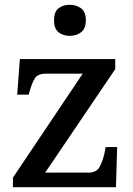

<svg xmlns="http://www.w3.org/2000/svg" viewBox="-20 -783 557 803"><path d="M34 0V-40L326 -475H173Q139 -475 126.5 -456.5Q114 -438 103 -398L100 -387H52L63 -536H462V-494L169 -61H349Q383 -61 396 -84Q409 -107 417 -142L422 -168H470L465 0ZM272 -633Q244 -633 225 -648Q206 -663 206 -698Q206 -734 225 -748.5Q244 -763 272 -763Q299 -763 319 -748.5Q339 -734 339 -698Q339 -663 319 -648Q299 -633 272 -633Z"/></svg>

Font: Noto Naskh Arabic Medium
Style: Regular
Weight: 500
Designer: Monotype Design Team, David Williams, Mohamad Dakak and Nizar Qandah
Foundry: Monotype Imaging Inc.
Version: Version 2.016